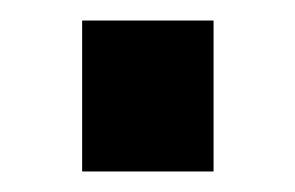

<svg xmlns="http://www.w3.org/2000/svg" viewBox="-20 -447 287 187"><path d="M60 -280V-427H188V-280Z"/></svg>

Font: Kdam Thmor Pro
Style: Regular
Weight: 400
Designer: Sovichet Tep, Longdey Hak
Foundry: Anagata Design
Version: Version 1.003; ttfautohint (v1.8.4.7-5d5b)